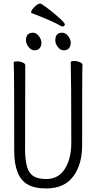

<svg xmlns="http://www.w3.org/2000/svg" viewBox="-20 -1047 540 1080"><path d="M330 -863Q349 -863 363.5 -844Q378 -825 378 -806.5Q378 -788 368 -776Q358 -764 338.5 -764Q319 -764 305 -783Q291 -802 291 -820Q291 -863 330 -863ZM166 -863Q184 -863 198.5 -844Q213 -825 213 -806.5Q213 -788 203 -776Q193 -764 174 -764Q155 -764 140.5 -783Q126 -802 126 -820Q126 -863 166 -863ZM159 -973Q155 -975 155 -978Q155 -989 174 -1008Q193 -1027 206 -1027Q209 -1027 211 -1026Q260 -995 320 -940Q345 -917 345 -909Q345 -906 341.5 -902Q338 -898 332.5 -898Q327 -898 322 -901Q284 -925 159 -973ZM131 -12Q60 -57 60 -198Q60 -618 58.5 -648Q57 -678 57 -695Q57 -702 78 -702Q93 -702 107.5 -695.5Q122 -689 122 -680Q122 -668 122 -639L121 -210Q121 -149 131.5 -111Q142 -73 167.5 -56.5Q193 -40 240 -40Q309 -40 345 -97.5Q381 -155 381 -242Q381 -595 378 -697Q378 -704 399 -704Q414 -704 429 -697.5Q444 -691 444 -682Q444 -670 443 -645Q442 -620 442 -230Q442 -121 391.5 -54Q341 13 240 13Q170 13 131 -12Z"/></svg>

Font: Moon Stars Kai HW Light
Style: Regular
Weight: 300
Designer: GuiWonder
Version: Version 1.101